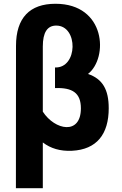

<svg xmlns="http://www.w3.org/2000/svg" viewBox="-20 -786 642 1014"><path d="M64 208H206.1V-33.7C247.6 -2 297.9 13.2 359.9 10.3C491.2 3.9 554.2 -77.6 554.2 -214.4C554.2 -312.5 522 -369.1 444.8 -395.5C553.2 -480.5 539.1 -766.1 272.9 -766.1C137.2 -766.1 64.5 -691.9 64.5 -543.5ZM206.1 -196.3V-540.5C206.1 -614.3 229.5 -650.9 276.9 -650.9C394.5 -650.9 391.6 -424.8 270.5 -429.7V-320.8C362.3 -324.2 407.2 -295.4 407.2 -213.9C407.2 -71.3 270 -97.7 206.1 -196.3Z"/></svg>

Font: Hack
Style: Bold
Weight: 700
Monospace: yes
Designer: Christopher Simpkins
Foundry: Christopher Simpkins
Version: Version 2.010